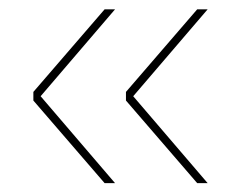

<svg xmlns="http://www.w3.org/2000/svg" viewBox="-20 -454 519 423"><path d="M273.5 -242 437.5 -50.5H414.5L257.5 -232.5V-251.5L414.5 -433.5H437.5ZM69.5 -242 233.5 -50.5H210.5L53.5 -232.5V-251.5L210.5 -433.5H233.5Z"/></svg>

Font: Anek Odia Thin
Style: Regular
Weight: 250
Version: Version 1.003